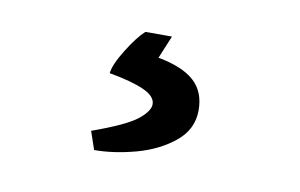

<svg xmlns="http://www.w3.org/2000/svg" viewBox="-40 -69 581 372"><g transform="rotate(10 250.0 117.5)"><path d="M253.9 41Q301.8 49.8 325 70.6Q348.1 91.3 348.1 127.9Q348.1 165.5 317.6 190.4Q287.1 215.3 243.7 227.1Q200.2 238.8 162.1 238.8L149.9 203.1Q215.3 179.7 236.8 162.6Q258.3 145.5 258.3 131.8Q258.3 116.2 234.4 105.5Q210.4 94.7 166 86.9Q167.5 70.3 186.3 40Q205.1 9.8 220.2 -3.9H272.5Z"/></g></svg>

Font: Vesper Libre
Style: Bold
Weight: 700
Designer: Robert Keller & Kimya Gandhi
Foundry: Mota Italic
Version: Version 1.058